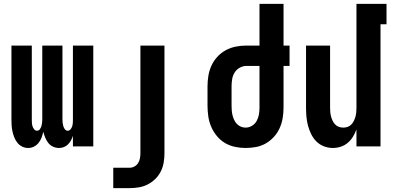

<svg xmlns="http://www.w3.org/2000/svg" viewBox="-20 -755 2040 990"><path d="M125 8Q109 8 94.5 1Q80 -6 70 -18.5Q60 -31 54 -46Q48 -61 44.5 -76.5Q41 -92 40 -107.5Q39 -123 39 -139V-520H144V-139Q144 -130 144.5 -121.5Q145 -113 147.5 -104.5Q150 -96 156 -88.5Q162 -81 171 -81Q180 -81 185.5 -88.5Q191 -96 193.5 -104.5Q196 -113 197 -121.5Q198 -130 198 -139V-520H302V-139Q302 -130 303 -121.5Q304 -113 306.5 -104.5Q309 -96 314.5 -88.5Q320 -81 329 -81Q338 -81 344 -88.5Q350 -96 352.5 -104.5Q355 -113 355.5 -121.5Q356 -130 356 -139V-520H461V0H356V-55Q352 -42 346 -31Q340 -20 330.5 -10.5Q321 -1 309 3.5Q297 8 284 8Q268 8 253 1Q238 -6 228.5 -18.5Q219 -31 213 -46Q207 -61 203 -76Q200 -61 194.5 -46Q189 -31 179 -18.5Q169 -6 155 1Q141 8 125 8Z M564 215V110H648Q661 110 673 103.5Q685 97 692 86Q699 75 701.5 61.5Q704 48 704 35V-520H828V35Q828 59 824 83Q820 107 809 129Q798 151 780.5 168Q763 185 741.5 196Q720 207 696 211Q672 215 648 215Z M1246 8Q1218 8 1190.5 2Q1163 -4 1139.5 -18Q1116 -32 1098 -54Q1080 -76 1069 -101.5Q1058 -127 1054 -155Q1050 -183 1050 -210V-310Q1050 -337 1054.5 -364.5Q1059 -392 1070.5 -417Q1082 -442 1101 -462.5Q1120 -483 1144 -496Q1168 -509 1195 -514.5Q1222 -520 1250 -520H1318V-735H1442V-520H1473V-415H1442V-200Q1442 -173 1437.5 -146Q1433 -119 1422 -94.5Q1411 -70 1392.5 -49.5Q1374 -29 1350.5 -15.5Q1327 -2 1300 3Q1273 8 1246 8ZM1246 -97Q1264 -97 1279.5 -106.5Q1295 -116 1303.5 -131.5Q1312 -147 1315 -164.5Q1318 -182 1318 -200V-415H1250Q1232 -415 1215.5 -405.5Q1199 -396 1189.5 -380.5Q1180 -365 1177 -346.5Q1174 -328 1174 -310V-210Q1174 -198 1175 -185.5Q1176 -173 1179 -160.5Q1182 -148 1187.5 -136.5Q1193 -125 1201.5 -116Q1210 -107 1221.5 -102Q1233 -97 1246 -97Z M1696 8Q1673 8 1650.5 -0.5Q1628 -9 1611.5 -25.5Q1595 -42 1584.5 -63.5Q1574 -85 1568 -107.5Q1562 -130 1560 -153.5Q1558 -177 1558 -200V-520H1682V-200Q1682 -188 1683 -176.5Q1684 -165 1687 -154Q1690 -143 1695 -132.5Q1700 -122 1708 -113.5Q1716 -105 1727 -101Q1738 -97 1750 -97Q1762 -97 1773 -101Q1784 -105 1792 -113.5Q1800 -122 1805 -132.5Q1810 -143 1813 -154Q1816 -165 1817 -176.5Q1818 -188 1818 -200V-735H1973V-630H1942V0H1818V-88Q1811 -68 1800 -50Q1789 -32 1773 -18.5Q1757 -5 1737 1.5Q1717 8 1696 8Z"/></svg>

Font: Iosevka Extrabold
Style: Regular
Weight: 800
Monospace: yes
Designer: Belleve Invis
Foundry: Belleve Invis
Version: Version 32.5.0; ttfautohint (v1.8.4)